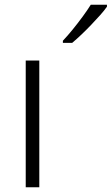

<svg xmlns="http://www.w3.org/2000/svg" viewBox="-20 -786 469 806"><path d="M145 0H88V-532H145ZM429 -766V-758Q418 -742 400.5 -722.5Q383 -703 363 -682Q343 -661 322.5 -641.5Q302 -622 283 -606H244V-615Q263 -635 285 -662Q307 -689 327.5 -717Q348 -745 361 -766Z"/></svg>

Font: Noto Sans Georgian Light
Style: Regular
Weight: 300
Version: Version 2.002